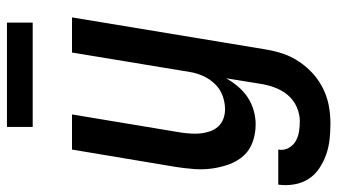

<svg xmlns="http://www.w3.org/2000/svg" viewBox="-241 -518 970 552"><g transform="rotate(-90 244.0 -242.0)"><path d="M165 223Q142 223 119 220.5Q96 218 75 210.5Q54 203 35.5 190.5Q17 178 5.5 160Q-6 142 -10 119.5Q-14 97 -11 74L-10 73H90Q87 89 94.5 102.5Q102 116 114 123Q126 130 141 132.5Q156 135 172 135Q192 135 212.5 126Q233 117 247 100Q261 83 268.5 62.5Q276 42 279 22L295 -77Q285 -59 271 -42.5Q257 -26 239.5 -14.5Q222 -3 202 2.5Q182 8 163 8Q136 8 112 -0.5Q88 -9 72 -27Q56 -45 47.5 -68.5Q39 -92 35.5 -117.5Q32 -143 34 -169Q36 -195 40 -221L90 -520H191L139 -207Q137 -193 136 -178.5Q135 -164 136.5 -150Q138 -136 142.5 -123Q147 -110 156 -100Q165 -90 178 -85Q191 -80 206 -80Q225 -80 244.5 -87Q264 -94 278.5 -109Q293 -124 301.5 -143Q310 -162 313 -181L369 -520H470L378 36Q374 61 366 85.5Q358 110 343 132.5Q328 155 308 173Q288 191 264 202.5Q240 214 215 218.5Q190 223 165 223ZM455 -633H155V-707H455Z"/></g></svg>

Font: Iosevka Term Curly Semibold
Style: Italic
Weight: 600
Italic angle: -9°
Designer: Belleve Invis
Foundry: Belleve Invis
Version: Version 32.3.0